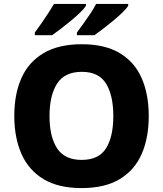

<svg xmlns="http://www.w3.org/2000/svg" viewBox="-20 -951 834 981"><path d="M740 -358Q740 -247 704 -164.5Q668 -82 592 -36Q516 10 397 10Q278 10 202 -36Q126 -82 89.5 -165Q53 -248 53 -359Q53 -470 89.5 -552Q126 -634 202.5 -679.5Q279 -725 398 -725Q516 -725 592 -679.5Q668 -634 704 -551.5Q740 -469 740 -358ZM233 -358Q233 -253 271.5 -193.5Q310 -134 397 -134Q485 -134 522 -193.5Q559 -253 559 -358Q559 -463 522 -523.5Q485 -584 398 -584Q310 -584 271.5 -523.5Q233 -463 233 -358ZM635 -931V-921Q627 -908 606.5 -888Q586 -868 559.5 -846Q533 -824 507 -804Q481 -784 462 -771H373V-785Q387 -804 405.5 -829.5Q424 -855 442 -882Q460 -909 471 -931ZM419 -931V-921Q411 -908 390.5 -888Q370 -868 343.5 -846Q317 -824 291 -804Q265 -784 246 -771H158V-785Q172 -804 190 -829.5Q208 -855 225.5 -882Q243 -909 256 -931Z"/></svg>

Font: Noto Sans Cherokee ExtraBold
Style: Regular
Weight: 800
Designer: Monotype Design Team
Foundry: Monotype Imaging Inc.
Version: Version 2.001; ttfautohint (v1.8.4.7-5d5b)